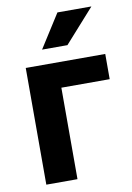

<svg xmlns="http://www.w3.org/2000/svg" viewBox="-85 -802 589 856"><g transform="rotate(-10 209.5 -374.0)"><path d="M54.2 0ZM414.1 -414.1H195.3V0H54.2V-528.3H414.1ZM236.3 -747.6H390.1L254.9 -596.2H140.1Z"/></g></svg>

Font: Roboto-o
Style: o-Bold
Weight: 700
Designer: Google
Version: Version 2.134; 2016; ttfautohint (v1.6)